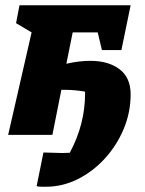

<svg xmlns="http://www.w3.org/2000/svg" viewBox="-20 -512 549 729"><path d="M11 0 100 -389 41 -424 54 -492H476L441 -322H367L351 -389H256L232 -270Q280 -281 323 -281Q392 -281 434 -249Q476 -217 476 -154Q476 -85 449.5 -22Q423 41 377.5 90.5Q332 140 274.5 168.5Q217 197 155 197Q147 197 137.5 197Q128 197 119 195L145 67Q162 67 180 68Q198 69 217 69Q230 69 245 68Q303 -40 303 -157Q303 -161 303 -164Q265 -171 224 -171Q218 -171 213 -171L179 0Z"/></svg>

Font: Piazzolla ExtraBold
Style: Italic
Weight: 800
Italic angle: -11.3°
Designer: Juan Pablo del Peral
Foundry: Huerta Tipografica
Version: Version 1.330